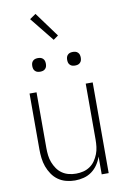

<svg xmlns="http://www.w3.org/2000/svg" viewBox="-103 -1016 706 1084"><g transform="rotate(-10 250.0 -474.5)"><path d="M237 8Q212 8 187 1.5Q162 -5 141.5 -19.5Q121 -34 106.5 -55.5Q92 -77 83.5 -100.5Q75 -124 72 -149.5Q69 -175 69 -200V-520H109V-200Q109 -179 111.5 -158Q114 -137 121.5 -117.5Q129 -98 141 -80.5Q153 -63 170.5 -51Q188 -39 208.5 -34Q229 -29 250 -29Q271 -29 291.5 -34Q312 -39 329.5 -51Q347 -63 359 -80.5Q371 -98 378.5 -117.5Q386 -137 388.5 -158Q391 -179 391 -200V-520H431V0H391V-102Q383 -78 368.5 -56.5Q354 -35 333.5 -20Q313 -5 288 1.5Q263 8 237 8ZM350 -631Q342 -631 334.5 -633Q327 -635 321 -641Q315 -647 313 -654.5Q311 -662 311 -670Q311 -678 313 -685.5Q315 -693 321 -699Q327 -705 334.5 -707Q342 -709 350 -709Q358 -709 365.5 -707Q373 -705 379 -699Q385 -693 387 -685.5Q389 -678 389 -670Q389 -662 387 -654.5Q385 -647 379 -641Q373 -635 365.5 -633Q358 -631 350 -631ZM150 -631Q142 -631 134.5 -633Q127 -635 121 -641Q115 -647 113 -654.5Q111 -662 111 -670Q111 -678 113 -685.5Q115 -693 121 -699Q127 -705 134.5 -707Q142 -709 150 -709Q158 -709 165.5 -707Q173 -705 179 -699Q185 -693 187 -685.5Q189 -678 189 -670Q189 -662 187 -654.5Q185 -647 179 -641Q173 -635 165.5 -633Q158 -631 150 -631ZM256 -795 145 -933 180 -957 284 -815Z"/></g></svg>

Font: Iosevka SS18 Extralight
Style: Regular
Weight: 200
Monospace: yes
Designer: Belleve Invis
Foundry: Belleve Invis
Version: Version 25.1.1; ttfautohint (v1.8.4)